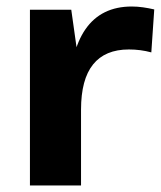

<svg xmlns="http://www.w3.org/2000/svg" viewBox="-20 -570 494 590"><path d="M72 -540H199L229 -327V0H72ZM194 -273Q194 -410 242.5 -480Q291 -550 385 -550Q402 -550 419.5 -547.5Q437 -545 454 -541L445 -409Q412 -418 376 -418Q303 -418 266 -372Q229 -326 229 -233Z"/></svg>

Font: Pathway Extreme 72pt
Style: Bold
Weight: 700
Designer: Eduardo Rodriguez Tunni
Foundry: Eduardo Rodriguez Tunni
Version: Version 1.001;gftools[0.9.26]